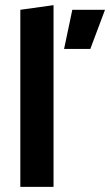

<svg xmlns="http://www.w3.org/2000/svg" viewBox="-20 -726 428 746"><path d="M59 -688 188 -706V0H59ZM388 -688 331 -536H229L261 -688Z"/></svg>

Font: Roundo SemiBold
Style: Regular
Weight: 600
Designer: Namrata Goyal (Gurmukhi), Shiva Nallaperumal (Latin)
Foundry: Indian Type Foundry
Version: Version 1.000;PS 1.0;hotconv 1.0.88;makeotf.lib2.5.647800